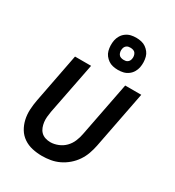

<svg xmlns="http://www.w3.org/2000/svg" viewBox="-188 -890 926 1014"><g transform="rotate(30 275.0 -383.0)"><path d="M224 12Q193 12 164 5.5Q135 -1 111.5 -17Q88 -33 73.5 -57Q59 -81 52.5 -109.5Q46 -138 47.5 -168.5Q49 -199 55 -230L113 -530H211L149 -214Q146 -197 144.5 -180.5Q143 -164 145 -148.5Q147 -133 152.5 -118.5Q158 -104 168.5 -93.5Q179 -83 194 -78Q209 -73 226 -73Q248 -73 272 -82.5Q296 -92 313.5 -110Q331 -128 340.5 -151Q350 -174 354 -196L419 -530H517L449 -180Q444 -155 435 -129.5Q426 -104 410.5 -81Q395 -58 373.5 -39.5Q352 -21 327 -9Q302 3 275.5 7.5Q249 12 224 12ZM344 -582Q328 -582 312.5 -585.5Q297 -589 285 -597.5Q273 -606 264 -617.5Q255 -629 251 -644Q247 -659 246.5 -675Q246 -691 249 -707Q252 -722 260.5 -736.5Q269 -751 283 -761Q297 -771 312.5 -774.5Q328 -778 344 -778Q360 -778 375.5 -774.5Q391 -771 403 -762.5Q415 -754 424 -742.5Q433 -731 437 -716Q441 -701 441.5 -685Q442 -669 439 -653Q436 -638 427.5 -623.5Q419 -609 405 -599Q391 -589 375.5 -585.5Q360 -582 344 -582ZM344 -643Q350 -643 356 -644Q362 -645 367.5 -649Q373 -653 376 -658.5Q379 -664 380 -670Q382 -679 380.5 -688Q379 -697 374.5 -704Q370 -711 361.5 -714Q353 -717 344 -717Q338 -717 332 -716Q326 -715 320.5 -711Q315 -707 312 -701.5Q309 -696 308 -690Q306 -681 307.5 -672Q309 -663 313.5 -656Q318 -649 326.5 -646Q335 -643 344 -643Z"/></g></svg>

Font: Lode Dark
Style: Bold Italic
Weight: 700
Italic angle: -11°
Monospace: yes
Designer: Belleve Invis
Foundry: Belleve Invis
Version: Version 29.2.0; ttfautohint (v1.8.3)